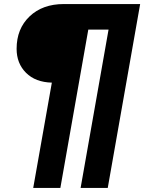

<svg xmlns="http://www.w3.org/2000/svg" viewBox="-20 -732 712 948"><path d="M512 196H378L516 -586H416L278 196H144L236 -324Q155 -326 108.5 -372.5Q62 -419 62 -491Q62 -590 126 -651Q190 -712 295 -712H672Z"/></svg>

Font: Creato Display Black
Style: Italic
Weight: 900
Italic angle: -10°
Version: Version 1.000